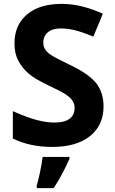

<svg xmlns="http://www.w3.org/2000/svg" viewBox="-20 -744 591 985"><path d="M511.2 -198.2C511.2 -244.6 499 -284.2 474.1 -316.4C449.2 -348.1 403.8 -380.4 336.9 -412.1C286.6 -436 254.4 -453.1 241.2 -462.4C213.9 -481 202.1 -499 202.1 -525.9C202.1 -568.8 233.9 -598.1 291 -598.1C314.9 -598.1 339.8 -595.2 364.7 -588.9C389.6 -582.5 420.9 -571.8 459 -556.2L507.8 -673.8C434.1 -705.6 370.1 -724.1 295.9 -724.1C220.2 -724.1 161.1 -706.1 118.7 -669.9C75.7 -633.8 54.2 -584 54.2 -521C54.2 -487.3 60.5 -458 73.7 -433.1C86.9 -408.2 104 -386.2 126 -367.2C147.9 -348.1 180.7 -328.6 224.1 -308.1C270.5 -286.1 301.8 -270 316.9 -259.8C347.2 -239.7 362.8 -218.8 362.8 -190.9C362.8 -140.6 326.2 -115.2 259.8 -115.2C231.9 -115.2 201.7 -119.6 168.5 -128.4C134.8 -137.2 94.2 -152.3 45.9 -173.8V-33.2C104.5 -4.4 171.9 9.8 248 9.8C330.6 9.8 395.5 -8.8 441.9 -45.9C488.3 -83 511.2 -133.8 511.2 -198.2ZM168.5 221.2H255.4C285.2 175.8 312 125.5 336.4 70.8V61H198.7C196.3 82 191.9 107.4 185.5 138.2C179.2 168.9 173.3 191.9 168.5 208Z"/></svg>

Font: Noto Reveo Sans
Style: Bold
Weight: 700
Designer: Monotype Design team
Foundry: Monotype Imaging Inc.
Version: Version 1.04